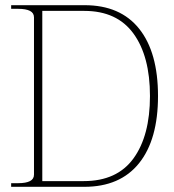

<svg xmlns="http://www.w3.org/2000/svg" viewBox="-20 -720 669 740"><path d="M23 -14H50Q80 -14 95.5 -22Q111 -30 111 -47V-653Q111 -670 95.5 -678Q80 -686 50 -686H23V-700H306Q444 -700 516.5 -609Q589 -518 589 -350Q589 -182 516 -91Q443 0 305 0H23ZM303 -22Q431 -22 494.5 -109.5Q558 -197 558 -350Q558 -503 494.5 -590.5Q431 -678 305 -678H143V-22Z"/></svg>

Font: Taviraj Thin
Style: Regular
Weight: 250
Designer: Katatrad Team
Foundry: CadsonDemak
Version: Version 1.001